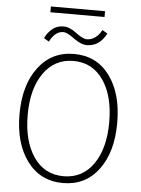

<svg xmlns="http://www.w3.org/2000/svg" viewBox="-64 -1030 804 1097"><g transform="rotate(5 338.0 -481.5)"><path d="M159.2 -797.9Q172.9 -828.1 199.7 -851.1Q226.6 -874 265.6 -874Q299.8 -874 339.8 -843.3Q379.9 -812.5 404.3 -812.5Q428.7 -812.5 451.7 -829.1Q474.6 -845.7 487.3 -873L517.6 -855.5Q478.5 -779.3 406.2 -779.3Q372.1 -779.3 330.1 -810.5Q288.1 -841.8 266.6 -841.8Q219.7 -841.8 188.5 -780.3ZM182.6 -948.2V-981.4H493.2V-948.2ZM57.6 -352.5Q57.6 -519.5 133.8 -621.1Q210 -722.7 338.9 -722.7Q468.8 -722.7 543.5 -621.1Q618.2 -519.5 618.2 -351.6Q618.2 -184.6 543 -83.5Q467.8 17.6 338.9 17.6Q209 17.6 133.3 -84Q57.6 -185.5 57.6 -352.5ZM104.5 -352.5Q104.5 -204.1 166.5 -112.8Q228.5 -21.5 338.9 -21.5Q447.3 -21.5 509.8 -111.3Q572.3 -201.2 572.3 -351.6Q572.3 -502.9 509.8 -592.8Q447.3 -682.6 338.9 -682.6Q231.4 -682.6 168 -593.3Q104.5 -503.9 104.5 -352.5Z"/></g></svg>

Font: Gothic A1 ExtraLight
Style: Regular
Weight: 275
Designer: HanYang I&C Co.,Ltd.
Foundry: HanYang I&C Co.,Ltd.
Version: Version 2.50